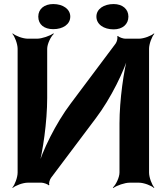

<svg xmlns="http://www.w3.org/2000/svg" viewBox="-20 -902 820 948"><path d="M551 -687 330 -392C255 -293 188 -155 165 -72L169 -71C192 -154 213 -302 213 -418V-661C213 -685 231 -722 246 -735L243 -737C227 -725 187 -711 163 -711H117C93 -711 56 -725 43 -737L41 -735C53 -722 67 -685 67 -661V-50C67 -26 53 11 41 24L43 26C56 14 93 0 117 0H185C194 0 216 7 220 13L224 11C219 5 226 -16 232 -24L453 -318C528 -417 595 -555 618 -638L614 -639C591 -556 570 -408 570 -292V-50C570 -26 552 11 537 24L540 26C556 14 596 0 620 0H666C690 0 727 14 740 26L742 24C730 11 716 -26 716 -50V-661C716 -685 730 -722 742 -735L740 -737C727 -725 690 -711 666 -711H598C589 -711 567 -718 563 -724L558 -722C563 -716 557 -695 551 -687ZM243 -758C291 -758 327 -782 327 -820C327 -857 291 -882 243 -882C199 -882 169 -858 169 -820C169 -781 198 -758 243 -758ZM541 -757C585 -757 614 -782 614 -820C614 -857 585 -882 541 -882C493 -882 456 -858 456 -820C456 -782 492 -757 541 -757Z"/></svg>

Font: Asimov
Style: EdgeWide
Weight: 500
Designer: Google
Version: Version 2.000980: 2014